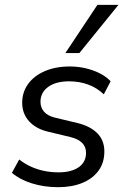

<svg xmlns="http://www.w3.org/2000/svg" viewBox="-20 -773 521 802"><path d="M222.8 8.9Q164 8.9 113.2 -7.1Q62.4 -23.1 29.7 -51.1L60.2 -106.7Q84.2 -88.1 110.6 -76.3Q137 -64.6 165.7 -58.8Q194.3 -53.1 224.4 -53.1Q278.3 -53.1 308.9 -74.6Q339.4 -96 339.4 -134.6Q339.4 -159.9 322.8 -176.4Q306.1 -192.8 274.8 -200.4L180.2 -223.1Q130.5 -234.7 101.6 -266.4Q72.7 -298.1 72.7 -343.9Q72.7 -387.3 96.9 -421.4Q121.1 -455.5 166.1 -475.4Q211.1 -495.3 272 -495.3Q305.1 -495.3 337.1 -488Q369 -480.7 396.4 -466.9Q423.8 -453 442.1 -433.5L413.6 -379Q384.7 -406.6 348 -419.9Q311.3 -433.3 268.7 -433.3Q213.3 -433.3 181.2 -410Q149.1 -386.7 149.1 -347.7Q149.1 -323.9 163.8 -306.6Q178.5 -289.4 209.3 -281.7L304 -259Q357.1 -246 386.5 -216.4Q415.9 -186.7 415.9 -140.4Q415.9 -93.6 391.7 -60.3Q367.6 -26.9 324 -9Q280.5 8.9 222.8 8.9ZM253 -551.3 387 -752.8H474.9L311.5 -551.3Z"/></svg>

Font: Nunito Sans 12pt ExtraLight
Style: Italic
Weight: 200
Italic angle: -9°
Designer: Vernon Adams
Foundry: Vernon Adams
Version: Version 3.101;gftools[0.9.27]